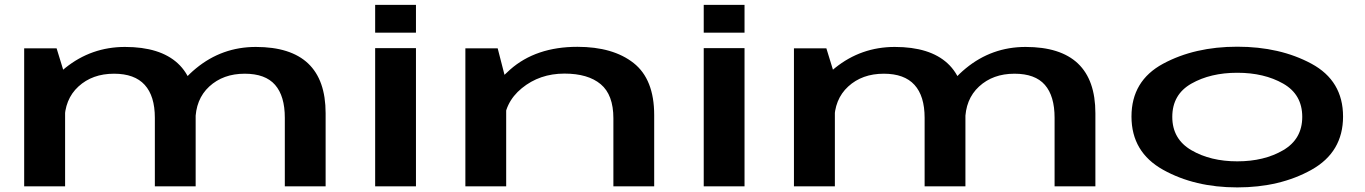

<svg xmlns="http://www.w3.org/2000/svg" viewBox="-20 -790 5787 814"><path d="M82.5 0H256V-468L220 -585H82.5ZM636.5 0H809.5V-310Q809.5 -451.5 734 -521.2Q658.5 -591 510 -591Q367.5 -591 257 -502.2Q146.5 -413.5 146.5 -299L253.5 -276.5Q253.5 -369 312.5 -423.2Q371.5 -477.5 463.5 -477.5Q550.5 -477.5 593.5 -430.2Q636.5 -383 636.5 -290.5ZM1187.5 0H1360.5V-310Q1360.5 -450.5 1286.5 -520.8Q1212.5 -591 1064.5 -591Q921.5 -591 811 -500.2Q700.5 -409.5 700.5 -299L808.5 -276.5Q808.5 -369 867.2 -423.2Q926 -477.5 1017.5 -477.5Q1105 -477.5 1146.2 -430.2Q1187.5 -383 1187.5 -290.5Z M1570.5 0H1743.5V-586H1570.5ZM1570.5 -769.5V-651.5H1743.5V-769.5Z M1953 0H2126V-445L2090 -585H1953ZM2580.5 0H2753.5V-302Q2753.5 -454 2666.2 -522.8Q2579 -591.5 2428 -591.5Q2252 -591.5 2142.5 -494.8Q2033 -398 2033 -319.5L2116.5 -258Q2116.5 -354 2192.2 -416Q2268 -478 2373 -478Q2473 -478 2526.8 -433Q2580.5 -388 2580.5 -288.5Z M2963.5 0H3136.5V-586H2963.5ZM2963.5 -769.5V-651.5H3136.5V-769.5Z M3346 0H3519.5V-468L3483.5 -585H3346ZM3900 0H4073V-310Q4073 -451.5 3997.5 -521.2Q3922 -591 3773.5 -591Q3631 -591 3520.5 -502.2Q3410 -413.5 3410 -299L3517 -276.5Q3517 -369 3576 -423.2Q3635 -477.5 3727 -477.5Q3814 -477.5 3857 -430.2Q3900 -383 3900 -290.5ZM4451 0H4624V-310Q4624 -450.5 4550 -520.8Q4476 -591 4328 -591Q4185 -591 4074.5 -500.2Q3964 -409.5 3964 -299L4072 -276.5Q4072 -369 4130.8 -423.2Q4189.5 -477.5 4281 -477.5Q4368.5 -477.5 4409.8 -430.2Q4451 -383 4451 -290.5Z M5225.5 4.5Q5406.5 4.5 5540.2 -70.2Q5674 -145 5674 -296Q5674 -447.5 5540.2 -519.8Q5406.5 -592 5225.5 -592Q5045 -592 4911 -519.8Q4777 -447.5 4777 -296Q4777 -145 4911 -70.2Q5045 4.5 5225.5 4.5ZM5225.5 -106Q5112 -106 5031 -153.2Q4950 -200.5 4950 -294.5Q4950 -389.5 5031 -435.5Q5112 -481.5 5225.5 -481.5Q5339.5 -481.5 5420.2 -435.5Q5501 -389.5 5501 -294.5Q5501 -200.5 5420.2 -153.2Q5339.5 -106 5225.5 -106Z"/></svg>

Font: Anybody ExtraExpanded SemiBold
Style: Regular
Weight: 600
Width: 8
Version: Version 1.113;gftools[0.9.25]